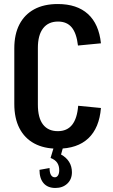

<svg xmlns="http://www.w3.org/2000/svg" viewBox="-20 -729 559 953"><path d="M266 9Q198 9 150 -17Q102 -43 76.5 -92.5Q51 -142 51 -213V-489Q51 -559 76.5 -608Q102 -657 150 -683Q198 -709 267 -709Q362 -709 416.5 -659.5Q471 -610 481 -514L367 -503Q360 -564 336 -593Q312 -622 268 -622Q220 -622 194 -588.5Q168 -555 168 -491V-210Q168 -144 193.5 -111Q219 -78 267 -78Q313 -78 338 -109.5Q363 -141 368 -204L481 -193Q473 -94 418.5 -42.5Q364 9 266 9ZM255 204Q217 204 196.5 180.5Q176 157 176 114L226 105Q226 128 233 139.5Q240 151 252 151Q262 151 268 141.5Q274 132 274 116Q274 94 264 79Q254 64 231 55L247 2H293L283 38Q309 52 323 74.5Q337 97 337 126Q337 161 314 182.5Q291 204 255 204Z"/></svg>

Font: Pathway Extreme Condensed SemiBold
Style: Regular
Weight: 600
Width: 3
Version: Version 1.001;gftools[0.9.26]